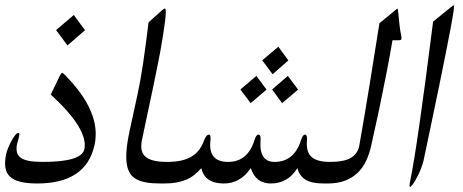

<svg xmlns="http://www.w3.org/2000/svg" viewBox="-62 -755 1783 739"><path d="M302.2 -198.7Q270.5 -48.8 81.5 -48.8Q42.5 -48.8 16.6 -55.2Q-9.3 -61.5 -23.9 -75.4Q-38.6 -89.4 -41.5 -111.1Q-44.4 -132.8 -38.1 -163.1Q-36.1 -172.4 -30.5 -186Q-24.9 -199.7 -18.1 -212.4Q-11.2 -225.1 -4.2 -234.1Q2.9 -243.2 8.8 -243.2Q14.2 -243.2 11.7 -231.9Q10.3 -223.6 7.8 -215.8Q5.4 -208 3.9 -202.1Q0 -183.6 2.9 -170.2Q5.9 -156.7 17.3 -148.2Q28.8 -139.6 49.8 -135.7Q70.8 -131.8 103 -131.8Q252.4 -131.8 262.7 -180.7Q278.8 -257.8 133.3 -391.1L168.5 -463.9Q174.3 -474.6 176.8 -474.6Q180.2 -474.6 188 -466.3Q259.3 -394 287.4 -327.4Q315.4 -260.7 302.2 -198.7ZM265.1 -638.7 197.8 -580.1 153.8 -639.2 222.2 -697.3Z M554.7 -48.8Q522.5 -48.8 500 -53Q477.5 -57.1 462.6 -65.4Q447.8 -73.7 439.7 -85.9Q431.6 -98.1 427.7 -114.7Q422.4 -137.7 424.6 -171.1Q426.8 -204.6 437 -252L466.8 -389.2Q478 -439.5 488.3 -508.1Q498.5 -576.7 509.8 -668.9L562 -715.8Q569.3 -722.2 572.8 -722.2Q576.2 -722.2 576.2 -708.7Q576.2 -695.3 573.2 -672.6Q570.3 -649.9 565.7 -620.1Q561 -590.3 555.2 -558.1Q549.3 -525.9 542.5 -492.9Q535.6 -460 529.8 -430.7L485.4 -221.2Q480.5 -198.7 482.4 -182.1Q484.4 -165.5 495.4 -154.3Q506.3 -143.1 527.6 -137.5Q548.8 -131.8 581.5 -131.8H586.4Q589.8 -131.8 591.8 -128.4Q593.8 -125 594 -119.1Q594.2 -113.3 593.5 -105.7Q592.8 -98.1 591.3 -90.3Q589.4 -82.5 586.9 -75.2Q584.5 -67.9 581.8 -62Q579.1 -56.2 575.7 -52.5Q572.3 -48.8 568.8 -48.8Z M1047.9 -522.5 987.3 -469.2 947.3 -522.9 1009.3 -575.2ZM1085.4 -410.2 1023.9 -357.9 985.4 -410.6 1045.9 -462.9ZM963.9 -410.2 902.8 -357.9 863.3 -410.6 924.8 -462.9ZM1182.6 -48.8Q1137.2 -48.8 1113.8 -63.5Q1090.3 -78.1 1082.5 -107.9Q1046.4 -48.8 980 -48.8Q922.4 -48.8 903.3 -107.9Q862.8 -48.8 800.3 -48.8Q725.6 -48.8 712.9 -107.9Q700.2 -93.3 686 -82Q671.9 -70.8 654.8 -63.5Q637.7 -56.2 617.2 -52.5Q596.7 -48.8 571.3 -48.8H557.1Q553.7 -48.8 552 -52.5Q550.3 -56.2 550 -62Q549.8 -67.9 550.3 -75.2Q550.8 -82.5 552.7 -90.3Q554.2 -98.1 556.9 -105.7Q559.6 -113.3 562.3 -119.1Q564.9 -125 568.4 -128.4Q571.8 -131.8 575.2 -131.8H580.1Q612.3 -131.8 636 -137.2Q659.7 -142.6 676.5 -153.1Q693.4 -163.6 705.1 -179.4Q716.8 -195.3 724.1 -216.3Q732.4 -236.8 741.7 -236.8Q750.5 -236.8 748 -215.8Q737.8 -131.8 815.9 -131.8Q891.6 -131.8 917.5 -215.8Q923.8 -236.8 932.6 -236.8Q942.4 -236.8 940.9 -216.3Q934.1 -131.8 994.6 -131.8Q1070.3 -131.8 1096.7 -215.8Q1103 -236.8 1111.8 -236.8Q1121.1 -236.8 1119.6 -216.3Q1117.7 -195.3 1121.1 -179.4Q1124.5 -163.6 1134.8 -153.1Q1145 -142.6 1163.3 -137.2Q1181.6 -131.8 1209.5 -131.8H1214.4Q1217.8 -131.8 1219.7 -128.4Q1221.7 -125 1221.9 -119.1Q1222.2 -113.3 1221.4 -105.7Q1220.7 -98.1 1219.2 -90.3Q1217.3 -82.5 1214.8 -75.2Q1212.4 -67.9 1209.7 -62Q1207 -56.2 1203.6 -52.5Q1200.2 -48.8 1196.8 -48.8Z M1481.9 -619.6Q1484.4 -610.4 1482.9 -604.5Q1482.4 -602.1 1480.2 -601.1Q1478 -600.1 1470.2 -600.1H1448.7Q1439.9 -548.3 1427.5 -483.4Q1415 -418.5 1397.5 -334.5Q1396.5 -330.6 1394.3 -320.1Q1392.1 -309.6 1388.9 -295.4Q1385.7 -281.2 1382.3 -265.4Q1378.9 -249.5 1375.7 -235.4Q1372.6 -221.2 1370.1 -210Q1367.7 -198.7 1366.7 -193.8Q1359.4 -162.1 1346.9 -135.5Q1334.5 -108.9 1314.2 -89.6Q1293.9 -70.3 1265.9 -59.6Q1237.8 -48.8 1199.2 -48.8H1185.1Q1181.6 -48.8 1179.9 -52.5Q1178.2 -56.2 1178 -62Q1177.7 -67.9 1178.2 -75.2Q1178.7 -82.5 1180.7 -90.3Q1184.1 -106.4 1190.2 -119.1Q1196.3 -131.8 1203.1 -131.8H1208Q1261.7 -131.8 1287.8 -147Q1314 -162.1 1320.3 -191.9L1321.3 -196.8Q1341.8 -313.5 1360.6 -429.2Q1379.4 -544.9 1398.4 -665.5L1453.6 -710.9Q1465.8 -721.7 1468.3 -722.2Q1469.2 -720.7 1470.2 -711.7Q1471.2 -702.6 1472.7 -688.2Q1474.1 -673.8 1476.1 -656Q1478 -638.2 1481.9 -619.6Z M1568.4 -137.7Q1564.9 -122.1 1557.6 -104Q1550.3 -85.9 1542.2 -70.8Q1534.2 -55.7 1526.9 -45.7Q1519.5 -35.6 1516.1 -35.6Q1512.2 -35.6 1517.6 -63Q1543.9 -188 1605 -671.9L1673.3 -727.1Q1681.6 -733.9 1685.1 -734.9Q1687 -734.9 1683.6 -711.2Q1680.2 -687.5 1672.4 -646Q1664.6 -604.5 1653.3 -547.9Q1642.1 -491.2 1628.4 -424.8Q1614.7 -358.4 1599.4 -285.2Q1584 -211.9 1568.4 -137.7Z"/></svg>

Font: XB Kayhan
Style: Italic
Weight: 400
Italic angle: -12°
Designer: Behnam
Foundry: Irmug
Version: Version 7.300 2009